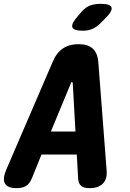

<svg xmlns="http://www.w3.org/2000/svg" viewBox="-59 -970 679 1000"><path d="M206 -285H334L320 -536Q319 -543 315.5 -543Q312 -543 310 -536ZM341 -165H157L106 -39Q95 -13 76.5 -1.5Q58 10 27 10Q-19 10 -33 -14Q-47 -38 -26 -87L215 -647Q235 -695 268.5 -717.5Q302 -740 350 -740Q398 -740 423.5 -717.5Q449 -695 453 -647L496 -87Q501 -38 477 -14Q453 10 408 10Q377 10 363.5 -2Q350 -14 348 -39ZM374 -810Q323 -810 317.5 -829Q312 -848 349 -889L367 -910Q390 -935 413.5 -942.5Q437 -950 466 -950Q517 -950 522 -930.5Q527 -911 488 -873L463 -848Q443 -828 421 -819Q399 -810 374 -810Z"/></svg>

Font: Maple Mono ExtraBold
Style: Italic
Weight: 800
Italic angle: -10°
Monospace: yes
Designer: subframe7536
Version: Version 7.200